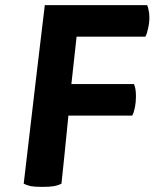

<svg xmlns="http://www.w3.org/2000/svg" viewBox="-20 -731 607 755"><path d="M281.2 -586.9Q348.6 -586.9 551.8 -586.9Q558.6 -599.6 562.5 -620.1Q567.4 -640.6 567.4 -663.1Q567.4 -678.7 564.5 -690.4Q562.5 -703.1 558.6 -710.9Q424.8 -710.9 156.2 -710.9Q134.8 -535.2 73.2 -8.8Q84 -2.9 100.6 1Q117.2 3.9 146.5 3.9Q174.8 3.9 192.4 1Q210.9 -2.9 221.7 -8.8Q231.4 -97.7 249 -276.4Q311.5 -276.4 500 -276.4Q506.8 -289.1 510.7 -309.6Q514.6 -329.1 514.6 -351.6Q514.6 -368.2 512.7 -379.9Q510.7 -391.6 506.8 -400.4Q424.8 -400.4 260.7 -400.4Q265.6 -446.3 281.2 -586.9Z"/></svg>

Font: cl
Style: Bold Italic
Weight: 400
Designer: Mitja Miklavcic
Version: Version 7.504; 2011; Build 1022